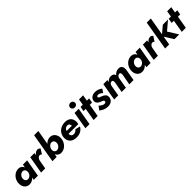

<svg xmlns="http://www.w3.org/2000/svg" viewBox="551 -2772 4782 4782"><g transform="rotate(-45 2942.0 -380.5)"><path d="M42 -230C25 -98 97 10 219 9C284 9 340 -21 381 -69L369 0H516L596 -460H447L433 -376C409 -432 363 -470 292 -470C169 -470 60 -367 42 -230ZM197 -230C208 -294 265 -350 328 -348C384 -346 415 -291 406 -230C396 -165 338 -111 280 -112C219 -113 188 -169 197 -230Z M960 -304 1043 -431C1024 -454 998 -471 965 -471C920 -471 875 -441 842 -397L853 -460H706L627 0H773L815 -239C826 -288 862 -331 908 -330C931 -329 946 -318 960 -304Z M1581 -230C1598 -362 1526 -470 1404 -470C1340 -469 1285 -440 1244 -394L1311 -780H1161L1027 0H1177L1191 -82C1215 -27 1261 10 1331 10C1454 10 1563 -93 1581 -230ZM1425 -230C1415 -166 1357 -110 1295 -112C1239 -114 1208 -167 1216 -227L1218 -237C1231 -299 1287 -349 1342 -348C1404 -347 1435 -291 1425 -230Z M1873 10C1990 10 2075 -38 2124 -126L1993 -159C1968 -122 1930 -99 1880 -99C1822 -99 1790 -138 1791 -198H2135C2142 -217 2146 -244 2146 -266C2146 -393 2071 -470 1932 -470C1761 -470 1642 -352 1642 -200C1642 -69 1733 10 1873 10ZM1918 -369C1969 -369 1992 -337 1994 -282H1807C1827 -337 1863 -369 1918 -369Z M2281 -632C2281 -584 2320 -551 2369 -551C2418 -551 2457 -584 2457 -632C2457 -680 2418 -714 2369 -714C2320 -714 2281 -680 2281 -632ZM2266 -460 2188 0H2333L2412 -460Z M2478 -460 2456 -335H2534L2477 0H2620L2678 -335H2757L2779 -460H2700L2727 -620H2583L2556 -460Z M2817 -166 2744 -68C2803 -20 2878 20 2973 19C3075 18 3149 -36 3156 -132C3161 -211 3107 -246 3042 -273C2994 -291 2947 -302 2951 -335C2953 -354 2973 -367 3001 -367C3043 -367 3088 -339 3121 -305L3183 -401C3132 -440 3070 -470 2995 -470C2904 -469 2823 -425 2815 -337C2809 -258 2865 -218 2925 -196C2974 -178 3011 -164 3009 -131C3008 -110 2987 -92 2960 -92C2916 -89 2869 -118 2817 -166Z M3935 -296C3947 -393 3925 -471 3819 -470C3754 -470 3701 -439 3664 -391C3653 -440 3618 -471 3549 -470C3488 -470 3444 -441 3414 -397L3424 -460H3280L3201 0H3345L3394 -284C3402 -333 3434 -364 3475 -364C3517 -364 3519 -322 3515 -280L3465 0H3614L3662 -281C3670 -331 3702 -364 3745 -364C3787 -364 3789 -321 3785 -280L3734 0H3884Z M4010 -230C3993 -98 4065 10 4187 9C4252 9 4308 -21 4349 -69L4337 0H4484L4564 -460H4415L4401 -376C4377 -432 4331 -470 4260 -470C4137 -470 4028 -367 4010 -230ZM4165 -230C4176 -294 4233 -350 4296 -348C4352 -346 4383 -291 4374 -230C4364 -165 4306 -111 4248 -112C4187 -113 4156 -169 4165 -230Z M4928 -304 5011 -431C4992 -454 4966 -471 4933 -471C4888 -471 4843 -441 4810 -397L4821 -460H4674L4595 0H4741L4783 -239C4794 -288 4830 -331 4876 -330C4899 -329 4914 -318 4928 -304Z M5375 -460 5191 -304 5273 -780H5128L4996 0H5139L5179 -235L5324 0H5492L5328 -265L5558 -460Z M5583 -460 5561 -335H5639L5582 0H5725L5783 -335H5862L5884 -460H5805L5832 -620H5688L5661 -460Z"/></g></svg>

Font: Jost*
Style: Bold Italic
Weight: 700
Italic angle: -10°
Version: Version 3.7